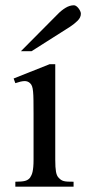

<svg xmlns="http://www.w3.org/2000/svg" viewBox="-20 -701 324 721"><path d="M37.6 0V-18.6Q62 -18.6 74 -21.7Q85.9 -24.9 92.8 -33.7Q95.7 -38.1 98.1 -43.2Q100.6 -48.3 102.3 -55.9Q104 -63.5 105 -74.5Q106 -85.4 106 -101.1V-273.4Q106 -303.2 105.7 -323.5Q105.5 -343.8 104.2 -356.9Q103 -370.1 100.3 -377.2Q97.7 -384.3 92.8 -388.7Q84 -397 71.3 -396.5Q58.6 -396 37.6 -388.7L31.2 -406.2L166.5 -460H187.5V-101.1Q187.5 -71.3 190.2 -56.4Q192.9 -41.5 199.2 -34.7Q204.1 -29.3 208.5 -26.1Q212.9 -22.9 219 -21.2Q225.1 -19.5 233.9 -19Q242.7 -18.6 256.3 -18.6V0ZM283.7 -649.4Q283.7 -635.3 271.2 -623Q258.8 -610.8 243.2 -600.6L98.6 -508.8H58.6L197.3 -648.4Q210 -661.6 225.8 -671.4Q241.7 -681.2 257.8 -681.2Q261.7 -681.2 266.1 -678.2Q270.5 -675.3 274.4 -670.4Q278.3 -665.5 281 -659.9Q283.7 -654.3 283.7 -649.4Z"/></svg>

Font: Doulos SIL
Style: Regular
Weight: 400
Designer: Walt Agee, Victor Gaultney, Peter Martin, Debbi Hosken
Foundry: SIL International
Version: Version 4.110; 2011; Maintenance release